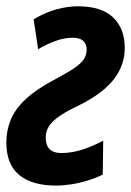

<svg xmlns="http://www.w3.org/2000/svg" viewBox="-22 -575 413 605"><path d="M154.8 9.8Q79.6 9.8 38.8 -23.4Q-2 -56.6 -2 -126Q-2 -164.1 11.7 -197.5Q25.4 -231 58.6 -262.2Q91.8 -293.5 149.9 -324.2Q188.5 -344.7 210.4 -359.4Q232.4 -374 241.7 -387.7Q251 -401.4 251 -418.9Q251 -436 240.5 -446Q230 -456.1 207 -456.1Q180.2 -456.1 151.9 -445.6Q123.5 -435.1 98.1 -419.9L84 -514.2Q121.6 -536.6 157 -545.9Q192.4 -555.2 223.1 -555.2Q297.4 -555.2 334.2 -520.3Q371.1 -485.4 371.1 -423.8Q371.1 -387.7 355.5 -355.2Q339.8 -322.8 307.1 -294.4Q274.4 -266.1 223.1 -241.2Q183.1 -222.2 161.1 -206.1Q139.2 -189.9 130.6 -174.6Q122.1 -159.2 122.1 -141.1Q122.1 -117.7 134 -105.2Q146 -92.8 171.9 -92.8Q205.6 -92.8 240.2 -104.5Q274.9 -116.2 303.2 -131.8L301.8 -24.9Q279.3 -13.7 253.4 -5.9Q227.5 2 202.1 5.9Q176.8 9.8 154.8 9.8Z"/></svg>

Font: Open Sans Condensed
Style: Italic
Weight: 400
Width: 3
Italic angle: -12°
Designer: Monotype Design Team
Foundry: Monotype Imaging Inc.
Version: Version 3.000